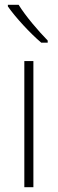

<svg xmlns="http://www.w3.org/2000/svg" viewBox="-20 -878 242 805"><path d="M58 -858H13V-851C45 -805 106 -739 153 -699H180V-708C140 -749 87 -811 58 -858ZM120 -93V-622H82V-93Z"/></svg>

Font: Noto Sans Kannada UI SemiCondensed ExtraLight
Style: Regular
Weight: 200
Width: 4
Designer: Jelle Bosma - Monotype Design Team
Foundry: Monotype Imaging Inc.
Version: Version 2.005